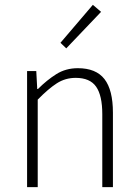

<svg xmlns="http://www.w3.org/2000/svg" viewBox="-20 -774 572 794"><path d="M92 0V-480H130L134 -406H137Q174 -443 213 -467.5Q252 -492 302 -492Q377 -492 412 -447Q447 -402 447 -308V0H403V-302Q403 -379 377.5 -415.5Q352 -452 293 -452Q250 -452 215 -429.5Q180 -407 136 -362V0ZM254 -574 230 -597 364 -754 398 -725Z"/></svg>

Font: Giro Light
Style: Regular
Weight: 300
Designer: Paul D. Hunt
Foundry: Adobe Systems Incorporated
Version: Version 1.000;PS 1.0;hotconv 1.0.88;makeotf.lib2.5.647800